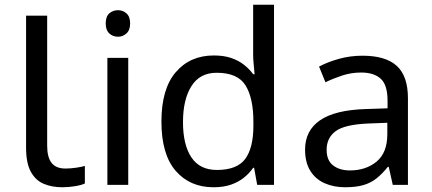

<svg xmlns="http://www.w3.org/2000/svg" viewBox="-20 -780 1822 810"><path d="M243 10Q199 10 164.5 -4.5Q130 -19 110 -55.5Q90 -92 90 -157V-714H179V-165Q179 -117 197.5 -93Q216 -69 256 -69Q278 -69 301.5 -72.5Q325 -76 338 -80V-6Q324 1 296.5 5.5Q269 10 243 10Z M521 -536V0H433V-536ZM478 -737Q498 -737 513.5 -723.5Q529 -710 529 -681Q529 -653 513.5 -639Q498 -625 478 -625Q456 -625 441 -639Q426 -653 426 -681Q426 -710 441 -723.5Q456 -737 478 -737Z M881 10Q781 10 721 -59.5Q661 -129 661 -267Q661 -405 721.5 -475.5Q782 -546 882 -546Q924 -546 955 -535.5Q986 -525 1009 -507Q1032 -489 1048 -467H1054Q1053 -480 1050.5 -505.5Q1048 -531 1048 -546V-760H1136V0H1065L1052 -72H1048Q1032 -49 1009 -30.5Q986 -12 954.5 -1Q923 10 881 10ZM895 -63Q980 -63 1014.5 -109.5Q1049 -156 1049 -250V-266Q1049 -366 1016 -419.5Q983 -473 894 -473Q823 -473 787.5 -416.5Q752 -360 752 -265Q752 -169 787.5 -116Q823 -63 895 -63Z M1509 -545Q1607 -545 1654 -502Q1701 -459 1701 -365V0H1637L1620 -76H1616Q1593 -47 1568.5 -27.5Q1544 -8 1512.5 1Q1481 10 1436 10Q1388 10 1349.5 -7Q1311 -24 1289 -59.5Q1267 -95 1267 -149Q1267 -229 1330 -272.5Q1393 -316 1524 -320L1615 -323V-355Q1615 -422 1586 -448Q1557 -474 1504 -474Q1462 -474 1424 -461.5Q1386 -449 1353 -433L1326 -499Q1361 -518 1409 -531.5Q1457 -545 1509 -545ZM1535 -259Q1435 -255 1396.5 -227Q1358 -199 1358 -148Q1358 -103 1385.5 -82Q1413 -61 1456 -61Q1524 -61 1569 -98.5Q1614 -136 1614 -214V-262Z"/></svg>

Font: utamil15
Style: Book
Weight: 400
Designer: Jelle Bosma - Monotype Design Team
Foundry: Monotype Imaging Inc.
Version: Version 2.003